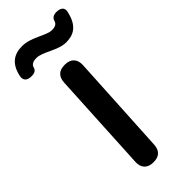

<svg xmlns="http://www.w3.org/2000/svg" viewBox="-321 -834 912 912"><g transform="rotate(-45 135.0 -378.0)"><path d="M167 -20 195 -526C197 -565 175 -588 136 -588H134C96 -588 75 -569 73 -530L46 -24C44 15 66 38 105 38H106C144 38 165 19 167 -20ZM-22 -661C3 -659 18 -666 22 -684C25 -696 37 -706 62 -706C106 -706 159 -658 216 -658C264 -658 307 -678 323 -760C326 -779 314 -791 291 -793C267 -795 253 -787 248 -771C243 -752 228 -747 209 -747C170 -747 116 -794 54 -794C1 -794 -40 -770 -54 -698C-57 -676 -46 -663 -22 -661Z"/></g></svg>

Font: 寒蝉团圆体 Round
Style: Regular
Weight: 500
Designer: 寒蝉字型
Version: Version 2.700;Glyphs 3.1.1 (3135)